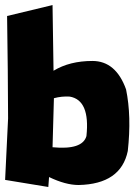

<svg xmlns="http://www.w3.org/2000/svg" viewBox="-23 -726 529 755"><path d="M183.6 -706.1 187.5 -447.8Q251 -486.3 340.3 -486.3Q432.6 -486.3 472.7 -374.5Q494.6 -268.6 479.5 -132.3Q452.6 -2 286.1 1.5Q234.9 1.5 169.9 -29.8L167 9.3L-2.9 -18.6L8.8 -260.3Q8.3 -438.5 4.9 -663.1ZM183.6 -147Q301.3 -135.7 316.9 -190.9Q332 -332.5 251 -346.2Q219.7 -348.1 189 -339.8Z"/></svg>

Font: Lapsus Pro (theguybrush.com)
Style: Bold
Weight: 700
Designer: Jose Roses
Version: Version 1.00 February 9, 2018, initial release